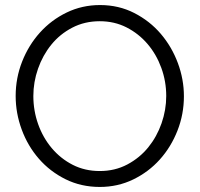

<svg xmlns="http://www.w3.org/2000/svg" viewBox="-20 -735 791 760"><path d="M375 5Q301 5 239.5 -25.5Q178 -56 134 -106.5Q90 -157 66 -222Q42 -287 42 -355Q42 -426 67.5 -491Q93 -556 138 -606Q183 -656 244 -685.5Q305 -715 376 -715Q450 -715 511.5 -683.5Q573 -652 616.5 -601Q660 -550 684 -485.5Q708 -421 708 -354Q708 -283 682.5 -218Q657 -153 612.5 -103.5Q568 -54 507 -24.5Q446 5 375 5ZM112 -355Q112 -297 131 -243.5Q150 -190 185 -148.5Q220 -107 268 -82.5Q316 -58 375 -58Q435 -58 484 -84Q533 -110 567 -152Q601 -194 619.5 -247Q638 -300 638 -355Q638 -413 618.5 -466.5Q599 -520 564 -561Q529 -602 481 -626.5Q433 -651 375 -651Q315 -651 266 -625.5Q217 -600 183 -558Q149 -516 130.5 -463Q112 -410 112 -355Z"/></svg>

Font: Boldmen
Style: Regular
Weight: 400
Designer: Matt McInerney, Pablo Impallari, Rodrigo Fuenzalida
Foundry: LIVING CONCEPT
Version: Version 1.000